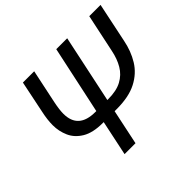

<svg xmlns="http://www.w3.org/2000/svg" viewBox="-165 -917 1119 1119"><g transform="rotate(-45 394.5 -357.0)"><path d="M273 0 319 -218H312Q231 -218 183.5 -246.5Q136 -275 116 -320Q96 -365 96 -415Q96 -460 108 -515L149 -714H242L198 -505Q192 -476 189.5 -455Q187 -434 187 -419Q187 -294 326 -294H334L424 -714H514L425 -294H432Q500 -294 543 -317Q586 -340 610.5 -381.5Q635 -423 646 -478L696 -714H789L738 -470Q724 -398 689 -341Q654 -284 590.5 -251Q527 -218 427 -218H409L363 0Z"/></g></svg>

Font: Noto IKEA Latin
Style: Italic
Weight: 400
Italic angle: -12°
Designer: Monotype Design Team
Foundry: Monotype Imaging Inc.
Version: Version 1.0